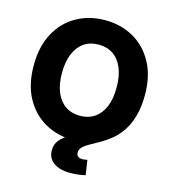

<svg xmlns="http://www.w3.org/2000/svg" viewBox="-134 -844 1026 1158"><g transform="rotate(15 379.0 -265.5)"><path d="M379.4 10.7Q281.2 10.7 202.4 -33.4Q123.5 -77.6 77.9 -161.1Q32.2 -244.6 32.2 -363.3Q32.2 -482.9 77.9 -566.7Q123.5 -650.4 202.4 -694.3Q281.2 -738.3 379.4 -738.3Q477.5 -738.3 555.9 -694.3Q634.3 -650.4 680.4 -566.7Q726.6 -482.9 726.6 -363.3Q726.6 -244.6 680.4 -160.9Q634.3 -77.1 555.9 -33.2Q477.5 10.7 379.4 10.7ZM379.4 -141.6Q431.6 -141.6 470 -167.5Q508.3 -193.4 529.1 -242.9Q549.8 -292.5 549.8 -363.3Q549.8 -434.6 529.1 -484.4Q508.3 -534.2 470 -560.1Q431.6 -585.9 379.4 -585.9Q327.1 -585.9 288.8 -560.1Q250.5 -534.2 229.5 -484.4Q208.5 -434.6 208.5 -363.3Q208.5 -292.5 229.5 -242.9Q250.5 -193.4 288.8 -167.5Q327.1 -141.6 379.4 -141.6ZM412.6 206.5Q346.2 206.5 308.1 179.2Q270 151.9 270 102.1Q270 64 292.5 37.8Q314.9 11.7 351.6 -8.1Q388.2 -27.8 432.1 -47.1Q476.1 -66.4 520 -90.6Q564 -114.7 600.6 -149.9Q637.2 -185.1 659.7 -236.8Q682.1 -288.6 682.1 -363.3H726.1Q726.1 -285.6 709.7 -229.5Q693.4 -173.3 666.5 -134Q639.6 -94.7 607.4 -68.4Q575.2 -42 543 -23.7Q510.7 -5.4 483.9 9.3Q457 23.9 440.7 39.3Q424.3 54.7 424.3 75.2Q424.3 90.8 433.6 99.1Q442.9 107.4 460.9 107.4Q469.2 107.4 476.8 106.2Q484.4 105 492.2 103L506.3 195.3Q488.3 200.2 461.9 203.4Q435.5 206.5 412.6 206.5Z"/></g></svg>

Font: Inter 24pt ExtraBold
Style: Regular
Weight: 800
Designer: Rasmus Andersson
Foundry: rsms
Version: Version 4.001;git-66647c0bb